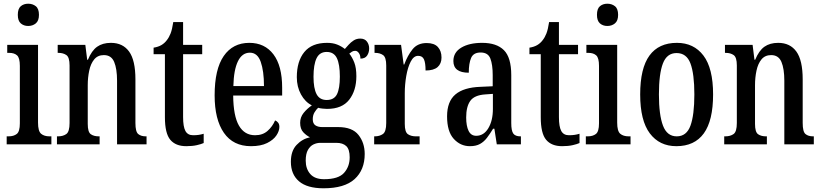

<svg xmlns="http://www.w3.org/2000/svg" viewBox="-20 -778 4429 1035"><path d="M132 -638Q108 -638 92 -652Q76 -666 76 -698Q76 -731 92 -744.5Q108 -758 132 -758Q156 -758 173 -744.5Q190 -731 190 -698Q190 -666 173 -652Q156 -638 132 -638ZM16 0V-43H26Q54 -43 70.5 -56Q87 -69 87 -113V-423Q87 -466 72 -479.5Q57 -493 30 -493H19V-536H185V-117Q185 -71 201.5 -57Q218 -43 247 -43H257V0Z M287 0V-43H293Q320 -43 337.5 -55.5Q355 -68 355 -115V-425Q355 -469 338 -481Q321 -493 295 -493H291V-536H440L450 -456H454Q474 -505 503.5 -526Q533 -547 578 -547Q642 -547 676 -500Q710 -453 710 -350V-115Q710 -68 725 -55.5Q740 -43 766 -43H770V0H611V-343Q611 -407 595.5 -444Q580 -481 540 -481Q507 -481 488 -458Q469 -435 461 -397.5Q453 -360 453 -319V-110Q453 -66 469.5 -54.5Q486 -43 512 -43H517V0Z M984 10Q927 10 898 -24.5Q869 -59 869 -146V-486H808V-521Q833 -525 850 -535Q867 -545 879 -561Q891 -576 899.5 -597.5Q908 -619 914 -659H967V-536H1070V-486H967V-147Q967 -95 979.5 -72Q992 -49 1021 -49Q1038 -49 1051.5 -51Q1065 -53 1078 -57V-7Q1065 -1 1041 4.5Q1017 10 984 10Z M1333 10Q1237 10 1187 -62Q1137 -134 1137 -264Q1137 -405 1186 -476Q1235 -547 1324 -547Q1407 -547 1454 -485Q1501 -423 1501 -305V-263H1237Q1238 -153 1268 -101Q1298 -49 1355 -49Q1396 -49 1422.5 -72.5Q1449 -96 1463 -129Q1473 -125 1479.5 -116.5Q1486 -108 1486 -94Q1486 -72 1470 -48Q1454 -24 1420 -7Q1386 10 1333 10ZM1403 -314Q1403 -395 1385.5 -444.5Q1368 -494 1327 -494Q1285 -494 1262.5 -447.5Q1240 -401 1238 -314Z M1724 237Q1636 237 1592 199.5Q1548 162 1548 94Q1548 36 1578.5 3.5Q1609 -29 1651 -38Q1632 -47 1615 -65Q1598 -83 1598 -116Q1598 -146 1616.5 -169Q1635 -192 1661 -210Q1625 -228 1602.5 -269Q1580 -310 1580 -362Q1580 -448 1620.5 -497.5Q1661 -547 1743 -547Q1774 -547 1797 -538Q1820 -529 1839 -514Q1847 -523 1859 -536.5Q1871 -550 1886.5 -560Q1902 -570 1922 -570Q1946 -570 1958 -554Q1970 -538 1970 -517Q1970 -495 1959 -478.5Q1948 -462 1923 -462Q1923 -480 1914.5 -492Q1906 -504 1895 -504Q1885 -504 1877.5 -499.5Q1870 -495 1863 -489Q1879 -469 1890 -440.5Q1901 -412 1901 -367Q1901 -290 1862.5 -240.5Q1824 -191 1743 -191Q1734 -191 1719 -192.5Q1704 -194 1695 -197Q1685 -188 1675.5 -172.5Q1666 -157 1666 -135Q1666 -112 1680 -102.5Q1694 -93 1717 -93H1803Q1879 -93 1912.5 -50.5Q1946 -8 1946 52Q1946 138 1891.5 187.5Q1837 237 1724 237ZM1741 -239Q1781 -239 1796.5 -270Q1812 -301 1812 -365Q1812 -431 1796 -464.5Q1780 -498 1741 -498Q1703 -498 1686.5 -464Q1670 -430 1670 -364Q1670 -302 1686.5 -270.5Q1703 -239 1741 -239ZM1727 188Q1804 188 1834.5 154Q1865 120 1865 70Q1865 27 1846.5 9.5Q1828 -8 1793 -8H1707Q1688 -8 1670 0.5Q1652 9 1640 30Q1628 51 1628 88Q1628 132 1652.5 160Q1677 188 1727 188Z M1997 0V-43H2000Q2026 -43 2044 -55.5Q2062 -68 2062 -115V-425Q2062 -469 2045 -481Q2028 -493 2002 -493H1999V-536H2142L2156 -430H2159Q2177 -479 2204 -512.5Q2231 -546 2280 -546Q2321 -546 2340.5 -524.5Q2360 -503 2360 -468Q2360 -435 2339 -416.5Q2318 -398 2274 -398Q2274 -439 2265.5 -458Q2257 -477 2234 -477Q2210 -477 2194 -446Q2178 -415 2170 -368.5Q2162 -322 2162 -276V-110Q2162 -66 2179 -54.5Q2196 -43 2222 -43H2242V0Z M2513 10Q2462 10 2426 -29.5Q2390 -69 2390 -151Q2390 -231 2435 -269Q2480 -307 2571 -310L2636 -313V-373Q2636 -429 2623.5 -462Q2611 -495 2571 -495Q2532 -495 2519.5 -465.5Q2507 -436 2507 -386Q2424 -386 2424 -449Q2424 -496 2467 -521.5Q2510 -547 2579 -547Q2657 -547 2696.5 -507.5Q2736 -468 2736 -373V-115Q2736 -73 2747 -58Q2758 -43 2785 -43H2788V0H2658L2645 -84H2638Q2621 -56 2605 -35Q2589 -14 2567.5 -2Q2546 10 2513 10ZM2547 -46Q2588 -46 2612.5 -87Q2637 -128 2637 -191V-272L2595 -269Q2537 -265 2515 -234Q2493 -203 2493 -145Q2493 -99 2506 -72.5Q2519 -46 2547 -46Z M3010 10Q2953 10 2924 -24.5Q2895 -59 2895 -146V-486H2834V-521Q2859 -525 2876 -535Q2893 -545 2905 -561Q2917 -576 2925.5 -597.5Q2934 -619 2940 -659H2993V-536H3096V-486H2993V-147Q2993 -95 3005.5 -72Q3018 -49 3047 -49Q3064 -49 3077.5 -51Q3091 -53 3104 -57V-7Q3091 -1 3067 4.5Q3043 10 3010 10Z M3254 -638Q3230 -638 3214 -652Q3198 -666 3198 -698Q3198 -731 3214 -744.5Q3230 -758 3254 -758Q3278 -758 3295 -744.5Q3312 -731 3312 -698Q3312 -666 3295 -652Q3278 -638 3254 -638ZM3138 0V-43H3148Q3176 -43 3192.5 -56Q3209 -69 3209 -113V-423Q3209 -466 3194 -479.5Q3179 -493 3152 -493H3141V-536H3307V-117Q3307 -71 3323.5 -57Q3340 -43 3369 -43H3379V0Z M3626 10Q3535 10 3483 -59Q3431 -128 3431 -269Q3431 -410 3481 -478.5Q3531 -547 3629 -547Q3720 -547 3772 -478.5Q3824 -410 3824 -269Q3824 -128 3774 -59Q3724 10 3626 10ZM3628 -43Q3681 -43 3702 -100.5Q3723 -158 3723 -269Q3723 -380 3702 -436Q3681 -492 3627 -492Q3575 -492 3553.5 -436Q3532 -380 3532 -269Q3532 -158 3554 -100.5Q3576 -43 3628 -43Z M3884 0V-43H3890Q3917 -43 3934.5 -55.5Q3952 -68 3952 -115V-425Q3952 -469 3935 -481Q3918 -493 3892 -493H3888V-536H4037L4047 -456H4051Q4071 -505 4100.5 -526Q4130 -547 4175 -547Q4239 -547 4273 -500Q4307 -453 4307 -350V-115Q4307 -68 4322 -55.5Q4337 -43 4363 -43H4367V0H4208V-343Q4208 -407 4192.5 -444Q4177 -481 4137 -481Q4104 -481 4085 -458Q4066 -435 4058 -397.5Q4050 -360 4050 -319V-110Q4050 -66 4066.5 -54.5Q4083 -43 4109 -43H4114V0Z"/></svg>

Font: Noto Serif Lao ExtraCondensed Medium
Style: Regular
Weight: 500
Width: 2
Designer: Monotype Design Team
Foundry: Monotype Imaging Inc.
Version: Version 2.003; ttfautohint (v1.8.4.7-5d5b)